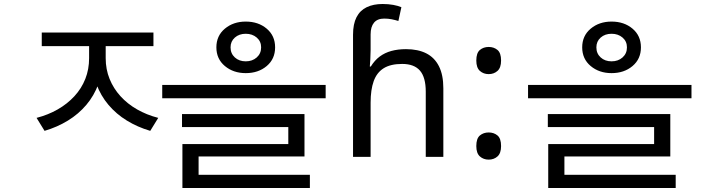

<svg xmlns="http://www.w3.org/2000/svg" viewBox="-20 -785 3533 961"><path d="M426 -604H494V-494Q494 -423 472.5 -364.5Q451 -306 412 -260Q373 -214 320 -181.5Q267 -149 203 -130L163 -195Q221 -210 269 -237.5Q317 -265 352.5 -303.5Q388 -342 407 -390Q426 -438 426 -494ZM441 -604H509V-494Q509 -438 528.5 -390Q548 -342 583 -303.5Q618 -265 666 -237.5Q714 -210 772 -195L732 -130Q668 -149 615 -181.5Q562 -214 523 -260Q484 -306 462.5 -364.5Q441 -423 441 -494ZM189 -622H748V-554H189Z M1210 -677Q1273 -677 1315 -641.5Q1357 -606 1357 -548Q1357 -490 1315 -454.5Q1273 -419 1210 -419Q1148 -419 1105.5 -454.5Q1063 -490 1063 -548Q1063 -606 1105.5 -641.5Q1148 -677 1210 -677ZM1210 -616Q1177 -616 1155.5 -597Q1134 -578 1134 -548Q1134 -517 1155.5 -497.5Q1177 -478 1210 -478Q1243 -478 1265 -497.5Q1287 -517 1287 -548Q1287 -578 1265 -597Q1243 -616 1210 -616ZM792 -360H1610V-293H792ZM891 -214H1504V-2H974V112H893V-64H1423V-149H891ZM893 90H1531V156H893Z M1747 -611Q1747 -665 1764.5 -699Q1782 -733 1815.5 -749Q1849 -765 1895 -765Q1924 -765 1948.5 -760.5Q1973 -756 1989 -749L1974 -680Q1958 -685 1940.5 -688.5Q1923 -692 1903 -692Q1869 -692 1852 -671.5Q1835 -651 1835 -613V-535Q1835 -513 1833.5 -488Q1832 -463 1831 -452H1836Q1855 -483 1880.5 -502Q1906 -521 1939 -530Q1972 -539 2012 -539Q2072 -539 2113.5 -518Q2155 -497 2177 -453.5Q2199 -410 2199 -343V0H2111V-326Q2111 -398 2082 -431.5Q2053 -465 1993 -465Q1935 -465 1900.5 -443.5Q1866 -422 1850.5 -379Q1835 -336 1835 -271V0H1747Z M2426 -414Q2400 -414 2382 -430Q2364 -446 2364 -482Q2364 -520 2382 -535Q2400 -550 2426 -550Q2452 -550 2470 -535Q2488 -520 2488 -482Q2488 -446 2470 -430Q2452 -414 2426 -414ZM2426 14Q2400 14 2382 -2Q2364 -18 2364 -54Q2364 -92 2382 -107Q2400 -122 2426 -122Q2452 -122 2470 -107Q2488 -92 2488 -54Q2488 -18 2470 -2Q2452 14 2426 14Z M3041 -677Q3104 -677 3146 -641.5Q3188 -606 3188 -548Q3188 -490 3146 -454.5Q3104 -419 3041 -419Q2979 -419 2936.5 -454.5Q2894 -490 2894 -548Q2894 -606 2936.5 -641.5Q2979 -677 3041 -677ZM3041 -616Q3008 -616 2986.5 -597Q2965 -578 2965 -548Q2965 -517 2986.5 -497.5Q3008 -478 3041 -478Q3074 -478 3096 -497.5Q3118 -517 3118 -548Q3118 -578 3096 -597Q3074 -616 3041 -616ZM2623 -360H3441V-293H2623ZM2722 -214H3335V-2H2805V112H2724V-64H3254V-149H2722ZM2724 90H3362V156H2724Z"/></svg>

Font: hexlkorean05
Style: Book
Weight: 400
Designer: Jelle Bosma - Monotype Design Team
Foundry: Monotype Imaging Inc.
Version: Version 2.003